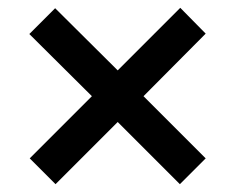

<svg xmlns="http://www.w3.org/2000/svg" viewBox="-20 -619 606 491"><path d="M347 -373 506 -533 441 -599 281 -439 121 -598 55 -532 215 -373 56 -214 122 -148 281 -307 440 -148 506 -214Z"/></svg>

Font: Morrison SemiBold
Style: Regular
Weight: 600
Designer: Pablo Impallari, Rodrigo Fuenzalida (Modified by Dan O. Williams)
Version: Version 0.030; ttfautohint (v1.8.1)